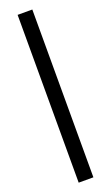

<svg xmlns="http://www.w3.org/2000/svg" viewBox="-184 -792 604 1043"><g transform="rotate(-20 117.5 -270.0)"><path d="M75 215V-755H160V215Z"/></g></svg>

Font: HermeneusOne
Style: Regular
Weight: 400
Designer: Rodrigo Fuenzalida, Pablo Impallari
Foundry: Pablo Impallari, Rodrigo Fuenzalida
Version: Version 1.000; ttfautohint (v0.8) -G 200 -r 50